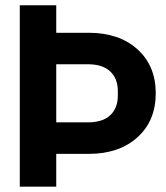

<svg xmlns="http://www.w3.org/2000/svg" viewBox="-20 -700 623 720"><path d="M54.2 0V-680.2H190.9V-577.1H313Q426.3 -577.1 495.1 -515.4Q564 -453.6 564 -350.1Q564 -246.6 495.1 -184.8Q426.3 -123 313 -123H190.9V0ZM190.9 -241.2H310.1Q364.7 -241.2 393.3 -267.8Q421.9 -294.4 421.9 -341.8V-357.9Q421.9 -405.3 393.3 -432.1Q364.7 -459 310.1 -459H190.9Z"/></svg>

Font: TASA Orbiter Deck
Style: Bold
Weight: 700
Designer: Weizhong Zhang
Version: Version 1.000;Glyphs 3.1.2 (3151)